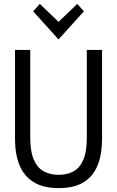

<svg xmlns="http://www.w3.org/2000/svg" viewBox="-20 -949 600 984"><path d="M281 15Q202 15 152.5 -15.5Q103 -46 80 -102.5Q57 -159 57 -235V-693H135V-246Q135 -172 153.5 -130Q172 -88 205 -70.5Q238 -53 280 -53Q323 -53 355.5 -70Q388 -87 406.5 -129Q425 -171 425 -245V-693H503V-235Q503 -159 480.5 -102.5Q458 -46 409.5 -15.5Q361 15 281 15ZM280 -747 150 -891 184 -929 280 -837 376 -929 410 -891Z"/></svg>

Font: Ubuntu Sans Mono
Style: Regular
Weight: 400
Monospace: yes
Designer: Dalton Maag Ltd
Foundry: Dalton Maag Ltd
Version: Version 1.006